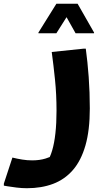

<svg xmlns="http://www.w3.org/2000/svg" viewBox="-64 -735 566 1015"><path d="M1.6 98Q27.6 104.4 53.9 108.6Q80.1 112.8 106 112.8Q145.6 112.8 177.1 103Q208.6 93.2 224.3 82.9L182.8 123.7Q200.4 99 211.7 60.6Q223.1 22.3 228.9 -30.4Q234.8 -83.1 234.8 -149.6Q234.8 -236.2 226.8 -313.6Q218.9 -391 209.5 -460.2L378.7 -477.8H389.5Q398.9 -409.6 404.9 -328Q410.8 -246.3 410.8 -162Q410.8 -46.5 387.7 33.9Q364.6 114.2 321.3 164Q277.9 213.8 216.7 236.9Q155.4 260 78.4 260Q52.4 260 23.9 256.6Q-4.6 253.2 -24.1 249.8Q-43.6 246.4 -43.6 246.4V235.6ZM335.6 -559.1 287.8 -644.2 234 -559.1H139.2V-563.1L234 -715.1H346.4L433.2 -563.1V-559.1Z"/></svg>

Font: Kufam
Style: Italic
Weight: 400
Italic angle: -11°
Designer: Artur Schmal
Foundry: Original Type
Version: Version 1.301; ttfautohint (v1.8.3)